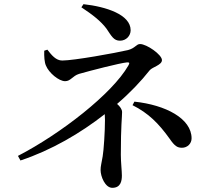

<svg xmlns="http://www.w3.org/2000/svg" viewBox="-20 -839 1040 920"><path d="M380 -819 370 -804C423 -769 463 -738 490 -702C515 -665 525 -644 555 -644C585 -644 606 -668 606 -694C606 -769 489 -807 380 -819ZM624 -352 615 -335C691 -297 740 -248 793 -174C817 -139 830 -131 852 -131C878 -131 898 -151 898 -176C898 -271 774 -336 624 -352ZM483 -264C483 -209 477 -118 472 -90C466 -53 462 -44 462 -24C462 7 484 61 518 61C558 61 564 29 564 2C564 -20 559 -62 559 -97C559 -240 565 -277 565 -302C565 -315 555 -329 541 -341C603 -394 656 -450 697 -502C710 -518 756 -527 756 -551C756 -577 683 -628 651 -628C633 -628 628 -608 593 -599C533 -585 334 -549 278 -549C248 -549 227 -575 207 -601L192 -596C191 -569 193 -540 200 -525C214 -490 262 -450 292 -450C319 -450 327 -475 359 -485C411 -500 555 -537 588 -540C601 -541 602 -537 595 -525C518 -390 271 -198 66 -92L78 -70C226 -119 366 -201 482 -292Z"/></svg>

Font: Noto Serif CJK JP SemiBold
Style: Regular
Weight: 600
Designer: Ryoko NISHIZUKA 西塚涼子 (kana & ideographs); Frank Grießhammer (Latin, Greek & Cyrillic); Wenlong ZHANG 张文龙 (bopomofo); San
Foundry: Adobe
Version: Version 2.001;hotconv 1.1.0;makeotfexe 2.6.0